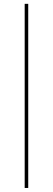

<svg xmlns="http://www.w3.org/2000/svg" viewBox="-20 -730 269 976"><path d="M123.5 225.5H105.5V-710.5H123.5Z"/></svg>

Font: Anek Gurmukhi Medium Thin
Style: Regular
Weight: 250
Version: Version 1.003